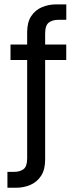

<svg xmlns="http://www.w3.org/2000/svg" viewBox="-20 -708 361 897"><path d="M29.1 -427.6H289.5V-500H29.1ZM289.7 -615.4V-687.6H243.6Q207.4 -687.6 176.2 -674.5Q145 -661.4 125.9 -632.8Q106.9 -604.1 106.9 -557V31.6Q106.9 69.6 89.9 82.3Q73 94.9 45.5 94.9H14.7V169.2H54Q90.6 169.2 121.7 155.9Q152.7 142.6 171.8 113.7Q190.9 84.8 190.9 37.6V-550.8Q190.9 -589.6 208 -602.5Q225.1 -615.4 252.2 -615.4Z"/></svg>

Font: Overused Grotesk Light
Style: Regular
Weight: 300
Designer: RandomMaerks
Version: Version 0.005